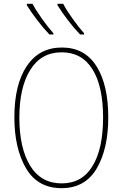

<svg xmlns="http://www.w3.org/2000/svg" viewBox="-20 -972 640 1002"><path d="M55 -360Q55 -531 120 -627.5Q185 -724 303 -724Q422 -724 483.5 -626.5Q545 -529 545 -360Q545 -195 484.5 -92.5Q424 10 301 10Q177 10 116 -93.5Q55 -197 55 -360ZM518 -358Q518 -522 462.5 -610.5Q407 -699 302 -699Q195 -699 138 -607.5Q81 -516 81 -358Q81 -199 137.5 -107Q194 -15 302 -15Q408 -15 463 -105.5Q518 -196 518 -358ZM120 -945V-952H150Q167 -919 199.5 -873.5Q232 -828 259 -798V-792H238Q207 -824 174.5 -866.5Q142 -909 120 -945ZM280 -945V-952H310Q327 -919 359.5 -873.5Q392 -828 419 -798V-792H398Q367 -824 334.5 -866.5Q302 -909 280 -945Z"/></svg>

Font: Noto Sans Mono UI Thin
Style: Regular
Weight: 250
Monospace: yes
Designer: Monotype Design team
Foundry: Monotype Imaging Inc.
Version: Version 1.000